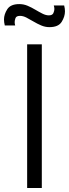

<svg xmlns="http://www.w3.org/2000/svg" viewBox="-56 -942 346 962"><path d="M191.5 -806Q170.5 -806 150.5 -814.5Q130.5 -823 111.8 -834.2Q93 -845.5 76.2 -854Q59.5 -862.5 44.5 -862.5Q25.5 -862.5 21.5 -851Q17.5 -839.5 17.5 -831.5Q17.5 -823.5 20 -814.5H-32Q-36 -830.5 -36 -844.5Q-36 -870 -19.5 -895.8Q-3 -921.5 41 -921.5Q62.5 -921.5 82.5 -913Q102.5 -904.5 121.2 -893.2Q140 -882 157 -873.5Q174 -865 188.5 -865Q206.5 -865 211.5 -876.5Q216.5 -888 216.5 -897Q216.5 -905 213.5 -914.5H265.5Q269.5 -899 269.5 -885Q269.5 -859 253 -832.5Q236.5 -806 191.5 -806ZM80 0V-720H153.5V0Z"/></svg>

Font: Cns Manrope
Style: Regular
Weight: 400
Designer: Mikhail Sharanda
Foundry: Mikhail Sharanda
Version: Version 4.504